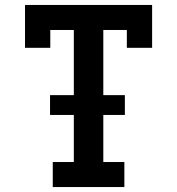

<svg xmlns="http://www.w3.org/2000/svg" viewBox="-20 -755 715 775"><path d="M193 0V-101H278V-291H182V-371H278V-634H183V-562H81V-735H594V-562H492V-634H397V-371H484V-291H397V-101H482V0Z"/></svg>

Font: Iosevka Etoile
Style: Bold
Weight: 700
Designer: Belleve Invis
Foundry: Belleve Invis
Version: Version 28.1.0; ttfautohint (v1.8.4)